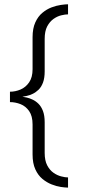

<svg xmlns="http://www.w3.org/2000/svg" viewBox="-20 -721 408 896"><path d="M297.5 154.5V107Q284.5 107 265.8 102.2Q247 97.5 229.5 85.2Q212 73 200.2 50.5Q188.5 28 188.5 -7.5V-150.5Q188.5 -182 180.5 -203Q172.5 -224 159.5 -236.8Q146.5 -249.5 132 -256.2Q117.5 -263 105 -265.8Q92.5 -268.5 84.5 -269.5Q92.5 -271 105 -273.5Q117.5 -276 132 -282.8Q146.5 -289.5 159.8 -302.2Q173 -315 180.8 -336Q188.5 -357 188.5 -388V-539.5Q188.5 -575.5 200.2 -597.8Q212 -620 229.5 -632.5Q247 -645 265.8 -649.5Q284.5 -654 297.5 -654V-701Q285 -701 264 -698Q243 -695 220.5 -686.5Q198 -678 177.8 -661.2Q157.5 -644.5 144.8 -616.5Q132 -588.5 132 -547V-398Q132 -360 116 -336.8Q100 -313.5 75.8 -303.2Q51.5 -293 26.5 -293V-244.5Q51.5 -244.5 75.8 -235Q100 -225.5 116 -202.5Q132 -179.5 132 -140.5V0Q132 41 144.8 69Q157.5 97 177.8 113.8Q198 130.5 220.8 139.5Q243.5 148.5 264.2 151.5Q285 154.5 297.5 154.5Z"/></svg>

Font: Anybody Expanded Light
Style: Regular
Weight: 300
Width: 7
Version: Version 1.113;gftools[0.9.25]